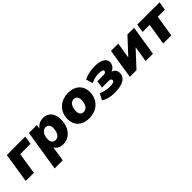

<svg xmlns="http://www.w3.org/2000/svg" viewBox="236 -1652 2982 2982"><g transform="rotate(-45 1727.0 -161.5)"><path d="M22 0 99 -492H504L483 -355H256L200 0Z M477 180 584 -492H757L745 -414H740Q758 -442 783.5 -462.5Q809 -483 839.5 -493Q870 -503 904 -503Q959 -503 1000 -477Q1041 -451 1063.5 -403Q1086 -355 1086 -289Q1086 -203 1055 -135Q1024 -67 968 -28Q912 11 837 11Q784 11 744 -12.5Q704 -36 687 -81L696 -80L655 180ZM799 -120Q833 -120 857 -140.5Q881 -161 894 -197Q907 -233 907 -279Q907 -324 886.5 -348Q866 -372 830 -372Q796 -372 772 -351.5Q748 -331 734.5 -295Q721 -259 721 -213Q721 -168 742 -144Q763 -120 799 -120Z M1413 11Q1332 11 1275.5 -17.5Q1219 -46 1189.5 -98Q1160 -150 1160 -219Q1160 -290 1184.5 -343Q1209 -396 1250.5 -432Q1292 -468 1344 -485.5Q1396 -503 1451 -503Q1531 -503 1587.5 -474.5Q1644 -446 1674 -394.5Q1704 -343 1704 -274Q1704 -202 1679.5 -149Q1655 -96 1613.5 -60Q1572 -24 1520 -6.5Q1468 11 1413 11ZM1416 -120Q1450 -120 1474.5 -140.5Q1499 -161 1512 -197Q1525 -233 1525 -279Q1525 -324 1504.5 -348Q1484 -372 1447 -372Q1414 -372 1389.5 -352Q1365 -332 1352 -296Q1339 -260 1339 -213Q1339 -168 1359.5 -144Q1380 -120 1416 -120Z M1965 11Q1896 11 1839.5 -5Q1783 -21 1746 -48L1799 -153Q1831 -133 1880 -121.5Q1929 -110 1980 -110Q2030 -110 2057 -119.5Q2084 -129 2084 -154Q2084 -171 2072 -179.5Q2060 -188 2031 -188H1885L1904 -308H2038Q2066 -308 2080.5 -318Q2095 -328 2095 -345Q2095 -362 2075 -371Q2055 -380 2003 -380Q1959 -380 1917.5 -370Q1876 -360 1832 -340L1799 -451Q1845 -475 1907.5 -489Q1970 -503 2047 -503Q2144 -503 2199 -469.5Q2254 -436 2254 -380Q2254 -344 2237 -315.5Q2220 -287 2190.5 -269.5Q2161 -252 2122 -248L2130 -263Q2186 -258 2214.5 -228Q2243 -198 2243 -151Q2243 -98 2209 -61.5Q2175 -25 2113 -7Q2051 11 1965 11Z M2309 0 2386 -492H2546L2498 -189H2466L2748 -492H2894L2816 0H2656L2704 -304H2737L2455 0Z M3041 0 3097 -353H2941L2963 -492H3454L3431 -353H3275L3219 0Z"/></g></svg>

Font: Nunito Sans 12pt Black
Style: Italic
Weight: 900
Italic angle: -9°
Designer: Vernon Adams
Foundry: Vernon Adams
Version: Version 3.101;gftools[0.9.27]